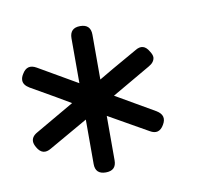

<svg xmlns="http://www.w3.org/2000/svg" viewBox="-62 -722 749 650"><g transform="rotate(-10 312.5 -396.5)"><path d="M252 -648C228 -648 216 -636 216 -612V-458C156.7 -492.7 112.3 -518.3 83 -535C62.3 -547 46 -542.7 34 -522C29.3 -514.7 27 -507.7 27 -501C27 -490.3 33.7 -481 47 -473C113.7 -435 158 -409.3 180 -396C120.7 -361.3 76.3 -335.7 47 -319C33.7 -311.7 27 -302.3 27 -291C27 -285 29.3 -278 34 -270C46 -248.7 62.3 -244.3 83 -257C149.7 -295 194 -320.3 216 -333V-180C216 -156.7 228 -145 252 -145C276 -145 288 -156.7 288 -180V-333C347.3 -299 392 -273.7 422 -257C442 -245 458 -249.3 470 -270C482 -290 477.7 -306.3 457 -319C390.3 -357.7 346 -383.3 324 -396C383.3 -430.7 427.7 -456.3 457 -473C470.3 -480.3 477.3 -489.7 478 -501C478 -507 475.3 -514 470 -522C458 -543.3 442 -547.7 422 -535C354.7 -497 310 -471.3 288 -458V-612C288 -636 276 -648 252 -648Z"/></g></svg>

Font: Semi-Coder
Style: Regular
Weight: 400
Version: 0.1000